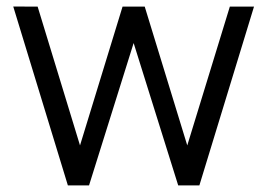

<svg xmlns="http://www.w3.org/2000/svg" viewBox="-20 -560 808 580"><path d="M20 -540.3 93.7 -540 221.7 -120.7 350.2 -540H417.2L545.7 -120.7L674.3 -540H747.3L582.3 0H518.3L383.7 -430L249 0H185Z"/></svg>

Font: Tap Sans
Style: Regular
Weight: 400
Designer: Tap Payments
Foundry: Tap Payments
Version: Version 1.001;Glyphs 3.1.2 (3151)